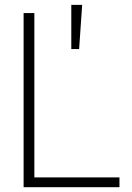

<svg xmlns="http://www.w3.org/2000/svg" viewBox="-20 -782 550 802"><path d="M78.6 0V-727.5H123.5V-41H479V0ZM277.8 -577.1V-761.7H323.2L310.5 -577.1Z"/></svg>

Font: Inter Display Extra Light
Style: Regular
Weight: 200
Designer: Rasmus Andersson
Foundry: rsms
Version: Version 4.000;git-4fc901f